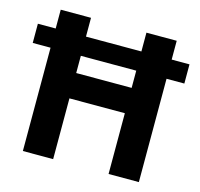

<svg xmlns="http://www.w3.org/2000/svg" viewBox="-104 -825 974 937"><g transform="rotate(15 383.0 -357.0)"><path d="M90 0V-522H0V-619H90V-714H243V-619H523V-714H676V-619H766V-522H676V0H523V-307H243V0ZM243 -435H523V-522H243Z"/></g></svg>

Font: Noto Sans Cherokee
Style: Regular
Weight: 400
Designer: Monotype Design Team
Foundry: Monotype Imaging Inc.
Version: Version 2.001